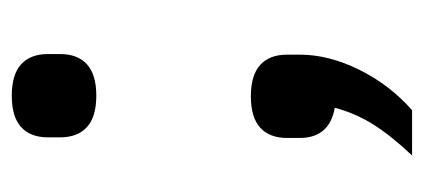

<svg xmlns="http://www.w3.org/2000/svg" viewBox="-212 -352 703 318"><g transform="rotate(-90 139.0 -193.5)"><path d="M138 -129Q173 -129 190 -113.5Q207 -98 207 -69V-48Q207 0 182 50.5Q157 101 115 138H40Q73 103 91.5 73.5Q110 44 119 10Q69 1 69 -48V-69Q69 -98 86 -113.5Q103 -129 138 -129ZM139 -385Q104 -385 87 -400.5Q70 -416 70 -445V-465Q70 -494 87 -509.5Q104 -525 139 -525Q174 -525 191 -509.5Q208 -494 208 -465V-445Q208 -416 191 -400.5Q174 -385 139 -385Z"/></g></svg>

Font: IBM Plex Sans Cond Medm
Style: Regular
Weight: 500
Width: 3
Designer: Mike Abbink, Paul van der Laan, Pieter van Rosmalen
Foundry: Bold Monday
Version: Version 1.3